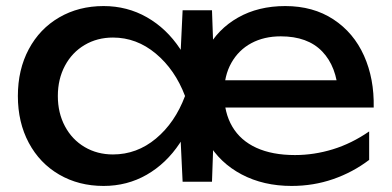

<svg xmlns="http://www.w3.org/2000/svg" viewBox="-20 -600 1293 634"><path d="M627 -283Q627 -369 663 -436.5Q699 -504 766 -542Q833 -580 922 -580Q1014 -580 1081 -536Q1148 -492 1182 -416Q1216 -340 1214 -245H692V-335H1150L1097 -291Q1092 -380 1044 -430Q996 -480 907 -480Q852 -480 810 -457.5Q768 -435 744 -392.5Q720 -350 720 -292Q720 -228 747 -182Q774 -136 826.5 -112Q879 -88 954 -88Q1017 -88 1079 -107Q1141 -126 1199 -166V-72Q1145 -31 1080 -8.5Q1015 14 943 14Q850 14 778 -24Q706 -62 666.5 -130Q627 -198 627 -283ZM573 -210 599 -283 573 -355 583 -566H680L690 -285L680 0H583ZM322 14Q240 14 175.5 -23.5Q111 -61 75 -128.5Q39 -196 39 -283Q39 -370 75 -437.5Q111 -505 175.5 -542.5Q240 -580 322 -580Q400 -580 465 -543Q530 -506 574.5 -439Q619 -372 637 -283Q618 -194 573.5 -127Q529 -60 464.5 -23Q400 14 322 14ZM353 -90Q432 -90 495 -142.5Q558 -195 591 -283Q558 -370 494.5 -423Q431 -476 353 -476Q301 -476 259.5 -451.5Q218 -427 194.5 -383Q171 -339 171 -283Q171 -227 194.5 -183Q218 -139 259.5 -114.5Q301 -90 353 -90Z"/></svg>

Font: Unbounded Variable
Style: Regular
Weight: 400
Designer: Luke Prowse, Jean-Baptiste Morizot, Fátima Lázaro, Florian Runge
Foundry: NaN
Version: Version 1.600;FEAKit 1.0